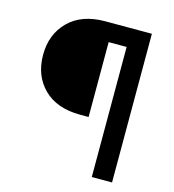

<svg xmlns="http://www.w3.org/2000/svg" viewBox="-108 -817 820 907"><g transform="rotate(15 301.5 -363.5)"><path d="M423.8 0V-636.2H335.9V-270H294.9Q180.2 -270 116.2 -333.3Q52.2 -396.5 52.2 -498.5Q52.2 -599.6 116.5 -663.3Q180.7 -727.1 294.9 -727.1H522.9V0Z"/></g></svg>

Font: Interop Med
Style: Regular
Weight: 500
Designer: Rasmus Andersson, Google, Jang Haemin
Foundry: jhaemin
Version: Version 1.007